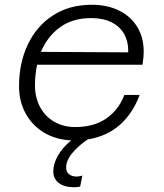

<svg xmlns="http://www.w3.org/2000/svg" viewBox="-20 -578 690 807"><path d="M292 209Q250 209 227 191Q204 173 204 143Q204 110 223.5 76Q243 42 279 12Q214 9 164.5 -21Q115 -51 87.5 -101.5Q60 -152 60 -215Q60 -313 97 -391Q134 -469 203 -513.5Q272 -558 366 -558Q430 -558 479.5 -534Q529 -510 556.5 -465.5Q584 -421 584 -360Q584 -338 579 -306H136Q127 -264 127 -219Q127 -168 148.5 -128Q170 -88 208.5 -66Q247 -44 296 -44Q374 -44 426 -79.5Q478 -115 503 -179H567Q538 -101 483.5 -53Q429 -5 349 8Q312 32 285 64Q258 96 258 126Q258 145 270.5 154.5Q283 164 301 164Q311 164 317.5 162Q324 160 326 160L317 206Q305 209 292 209ZM519 -358Q520 -402 502 -434.5Q484 -467 448.5 -484.5Q413 -502 363 -502Q286 -502 233 -464Q180 -426 152 -360Z"/></svg>

Font: Azeret Mono Light
Style: Italic
Weight: 300
Italic angle: -12°
Designer: Martin Vácha
Foundry: Displaay
Version: Version 1.000; Glyphs 3.0.3, build 3074